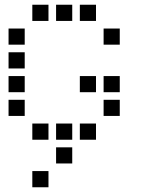

<svg xmlns="http://www.w3.org/2000/svg" viewBox="-20 -604 640 808"><path d="M117 -584Q116 -584 116 -584Q116 -584 116 -583V-517Q116 -516 116 -516Q116 -516 117 -516H183Q184 -516 184 -516Q184 -516 184 -517V-583Q184 -584 184 -584Q184 -584 183 -584ZM217 -584Q216 -584 216 -584Q216 -584 216 -583V-517Q216 -516 216 -516Q216 -516 217 -516H283Q284 -516 284 -516Q284 -516 284 -517V-583Q284 -584 284 -584Q284 -584 283 -584ZM317 -584Q316 -584 316 -584Q316 -584 316 -583V-517Q316 -516 316 -516Q316 -516 317 -516H383Q384 -516 384 -516Q384 -516 384 -517V-583Q384 -584 384 -584Q384 -584 383 -584ZM17 -484Q16 -484 16 -484Q16 -484 16 -483V-417Q16 -416 16 -416Q16 -416 17 -416H83Q84 -416 84 -416Q84 -416 84 -417V-483Q84 -484 84 -484Q84 -484 83 -484ZM417 -484Q416 -484 416 -484Q416 -484 416 -483V-417Q416 -416 416 -416Q416 -416 417 -416H483Q484 -416 484 -416Q484 -416 484 -417V-483Q484 -484 484 -484Q484 -484 483 -484ZM17 -384Q16 -384 16 -384Q16 -384 16 -383V-317Q16 -316 16 -316Q16 -316 17 -316H83Q84 -316 84 -316Q84 -316 84 -317V-383Q84 -384 84 -384Q84 -384 83 -384ZM17 -284Q16 -284 16 -284Q16 -284 16 -283V-217Q16 -216 16 -216Q16 -216 17 -216H83Q84 -216 84 -216Q84 -216 84 -217V-283Q84 -284 84 -284Q84 -284 83 -284ZM317 -284Q316 -284 316 -284Q316 -284 316 -283V-217Q316 -216 316 -216Q316 -216 317 -216H383Q384 -216 384 -216Q384 -216 384 -217V-283Q384 -284 384 -284Q384 -284 383 -284ZM417 -284Q416 -284 416 -284Q416 -284 416 -283V-217Q416 -216 416 -216Q416 -216 417 -216H483Q484 -216 484 -216Q484 -216 484 -217V-283Q484 -284 484 -284Q484 -284 483 -284ZM17 -184Q16 -184 16 -184Q16 -184 16 -183V-117Q16 -116 16 -116Q16 -116 17 -116H83Q84 -116 84 -116Q84 -116 84 -117V-183Q84 -184 84 -184Q84 -184 83 -184ZM417 -184Q416 -184 416 -184Q416 -184 416 -183V-117Q416 -116 416 -116Q416 -116 417 -116H483Q484 -116 484 -116Q484 -116 484 -117V-183Q484 -184 484 -184Q484 -184 483 -184ZM117 -84Q116 -84 116 -84Q116 -84 116 -83V-17Q116 -16 116 -16Q116 -16 117 -16H183Q184 -16 184 -16Q184 -16 184 -17V-83Q184 -84 184 -84Q184 -84 183 -84ZM217 -84Q216 -84 216 -84Q216 -84 216 -83V-17Q216 -16 216 -16Q216 -16 217 -16H283Q284 -16 284 -16Q284 -16 284 -17V-83Q284 -84 284 -84Q284 -84 283 -84ZM317 -84Q316 -84 316 -84Q316 -84 316 -83V-17Q316 -16 316 -16Q316 -16 317 -16H383Q384 -16 384 -16Q384 -16 384 -17V-83Q384 -84 384 -84Q384 -84 383 -84ZM217 16Q216 16 216 16Q216 16 216 17V83Q216 84 216 84Q216 84 217 84H283Q284 84 284 84Q284 84 284 83V17Q284 16 284 16Q284 16 283 16ZM117 116Q116 116 116 116Q116 116 116 117V183Q116 184 116 184Q116 184 117 184H183Q184 184 184 184Q184 184 184 183V117Q184 116 184 116Q184 116 183 116Z"/></svg>

Font: Doto SemiBold
Style: Regular
Weight: 600
Monospace: yes
Version: Version 1.000